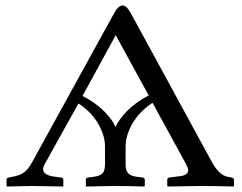

<svg xmlns="http://www.w3.org/2000/svg" viewBox="-20 -678 881 700"><path d="M522 -330.1 401.9 -549.8 280.8 -328.1Q328.6 -304.2 360.4 -271.5Q392.1 -238.8 400.9 -214.8Q412.1 -240.7 442.6 -272.5Q473.1 -304.2 522 -330.1ZM438 -78.1Q438 -56.2 447.5 -46.1Q457 -36.1 481 -33.2L500 -30.8Q507.8 -29.8 507.8 -22.9V0L505.9 2Q438 0 398.9 0L294.9 2L293 0V-22.9Q293 -29.8 300.8 -30.8L319.8 -33.2Q344.7 -36.1 353.8 -46.1Q362.8 -56.2 362.8 -78.1V-144Q362.8 -184.1 337.9 -227.1Q313 -270 266.1 -300.8L142.1 -78.1Q137.2 -68.4 137.2 -61Q137.2 -38.1 184.1 -33.2L203.1 -30.8Q210.9 -29.8 210.9 -22.9V0L210 2Q120.1 0 96.2 0L5.9 2L3.9 0V-22.9Q3.9 -29.8 12.2 -30.8L23.9 -33.2Q52.7 -38.1 68.4 -50Q84 -62 97.2 -86.9L395 -627.9Q411.1 -657.7 426.8 -658.2Q441.9 -658.2 458 -627.9L750 -91.8Q778.8 -37.6 812 -33.2L824.2 -30.8Q833 -28.8 833 -22.9V0L830.1 2Q753.9 0 714.8 0L591.8 2L589.8 0V-22.9Q589.8 -29.8 598.1 -30.8L616.2 -33.2Q634.3 -35.2 642.6 -36.6Q650.9 -38.1 658.4 -43Q666 -47.9 666 -57.1Q666 -64.9 659.2 -78.1L536.1 -303.2Q489.3 -272.5 463.6 -228.8Q438 -185.1 438 -144Z"/></svg>

Font: Linux Libertine
Style: Regular
Weight: 400
Designer: Philipp H. Poll
Foundry: Philipp H. Poll
Version: Version 5.3.0 ; ttfautohint (v0.9)